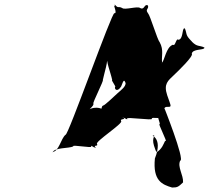

<svg xmlns="http://www.w3.org/2000/svg" viewBox="-20 -812 995 859"><path d="M505 -394C493 -383 448 -340 442 -340C433 -337 437 -327 432 -324C426 -324 440 -326 434 -326C427 -328 421 -330 411 -330C393 -330 389 -326 376 -322C370 -322 385 -320 379 -320C379 -324 401 -339 398 -349C392 -349 446 -454 440 -454C447 -488 465 -538 459 -566C453 -538 475 -488 482 -454C476 -454 501 -423 495 -423C491 -414 504 -397 522 -425C533 -454 535 -458 542 -440C542 -424 524 -411 505 -394ZM758 -476C777 -494 848 -562 838 -572C842 -594 890 -587 894 -597C884 -607 904 -590 894 -600C870 -610 862 -602 839 -625C839 -625 841 -624 831 -634C809 -657 817 -662 807 -685C797 -695 814 -675 804 -685C794 -682 800 -636 778 -634C768 -644 764 -602 754 -612C722 -601 717 -541 703 -529C693 -539 716 -518 706 -528C700 -560 715 -586 694 -624C684 -634 652 -743 642 -753C628 -771 647 -771 642 -787C632 -797 649 -779 639 -789C625 -793 626 -766 607 -776C597 -786 537 -766 527 -776C508 -786 510 -773 496 -789C486 -799 502 -777 492 -787C486 -791 506 -751 492 -753C482 -763 283 -199 273 -209C252 -191 244 -135 215 -132V-130C224 -153 287 -147 308 -157C298 -167 398 -147 388 -157C382 -167 413 -144 404 -151C394 -161 417 -143 407 -153C396 -165 421 -155 414 -168C404 -178 532 -260 522 -270C515 -283 543 -274 533 -287C523 -297 540 -276 530 -286C521 -294 555 -271 549 -281C539 -291 669 -271 659 -281C659 -291 700 -276 695 -292C685 -302 702 -284 692 -294C678 -298 700 -256 694 -256C684 -266 731 -172 721 -182C715 -182 714 -162 695 -142C680 -128 680 -126 669 -160C657 -198 678 -206 667 -206C646 -206 713 -203 673 -103C663 -3 706 14 750 27C774 27 778 24 799 4C801 -29 773 -65 786 -93C810 -93 708 -347 716 -327C720 -315 708 -332 726 -334C750 -334 747 -331 728 -386C711 -437 732 -451 758 -476Z"/></svg>

Font: Hussar Przerywany
Style: Regular
Weight: 400
Foundry: Cannot Into Space Fonts
Version: Version 0.982